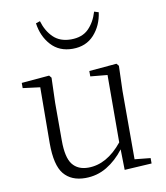

<svg xmlns="http://www.w3.org/2000/svg" viewBox="-88 -859 818 946"><g transform="rotate(-10 321.5 -386.0)"><path d="M155 -779 176 -786Q191 -735 224 -703Q257 -671 312 -671Q368 -671 400 -703Q432 -735 447 -786L469 -779Q460 -713 419.5 -668.5Q379 -624 312 -624Q245 -624 204.5 -668.5Q164 -713 155 -779ZM460 8 458 -95Q420 -45 371 -15.5Q322 14 263 14Q193 14 156 -30.5Q119 -75 119 -185L121 -465L35 -476V-502L174 -514L184 -502L180 -377V-188Q180 -103 207 -68.5Q234 -34 286 -34Q379 -34 457 -130L458 -467L373 -475V-502L511 -514L521 -502L517 -377V-35L596 -27V0Z"/></g></svg>

Font: Minh Nguyen ExtraLight
Style: Regular
Weight: 250
Designer: Ryoko NISHIZUKA 西塚涼子 (kana & ideographs); Frank Grießhammer (Latin, Greek & Cyrillic); Wenlong ZHANG 张文龙 (bopomofo); San
Foundry: Adobe
Version: Version 1.100;July 7, 2023;FontCreator 14.0.0.2814 64-bit